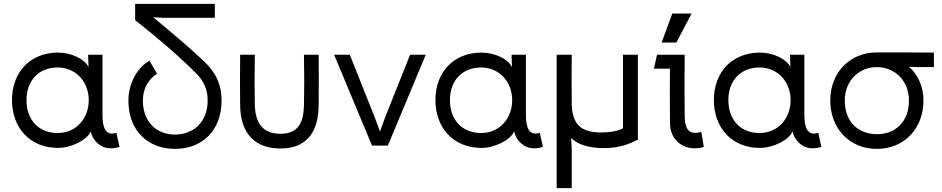

<svg xmlns="http://www.w3.org/2000/svg" viewBox="-20 -753 4870 993"><path d="M278 -65C183 -65 117 -130 117 -235C117 -339 183 -404 278 -404C376 -404 439 -326 439 -235C439 -143 376 -65 278 -65ZM42 -235C42 -93 134 12 280 12C352 12 434 -32 449 -74C458 -26 501 14 551 14C569 14 580 12 598 7L582 -66C524 -48 510 -96 510 -161V-470H436V-458L438 -406C418 -447 351 -481 280 -481C138 -481 42 -382 42 -235Z M679 -649C795 -557 896 -472 995 -373C1035 -333 1054 -289 1054 -233C1054 -124 982 -57 885 -57C788 -57 719 -124 719 -233C719 -297 748 -342 792 -372L753 -439C692 -406 644 -323 644 -233C644 -78 744 17 885 17C1026 17 1126 -78 1126 -233C1126 -318 1095 -381 1029 -442C946 -519 861 -590 772 -664L821 -661H1091V-733H679Z M1298 -470H1222C1221 -336 1221 -314 1222 -210C1223 -61 1300 15 1430 15C1560 15 1627 -62 1628 -210C1629 -314 1629 -336 1628 -470H1552C1554 -336 1554 -314 1552 -210C1550 -125 1527 -61 1430 -61C1333 -61 1300 -125 1298 -210C1296 -314 1296 -336 1298 -470Z M2182 -470H2101L1973 -149L1945 -73L1917 -149L1789 -470H1708L1904 0H1986Z M2468 -65C2373 -65 2307 -130 2307 -235C2307 -339 2373 -404 2468 -404C2566 -404 2629 -326 2629 -235C2629 -143 2566 -65 2468 -65ZM2232 -235C2232 -93 2324 12 2470 12C2542 12 2624 -32 2639 -74C2648 -26 2691 14 2741 14C2759 14 2770 12 2788 7L2772 -66C2714 -48 2700 -96 2700 -161V-470H2626V-458L2628 -406C2608 -447 2541 -481 2470 -481C2328 -481 2232 -382 2232 -235Z M3202 -470V-90C3184 -77 3139 -68 3090 -68C2989 -68 2938 -105 2937 -220C2936 -305 2936 -385 2937 -470H2859V220H2937V24L2934 -40C2964 -7 3025 13 3102 13C3171 13 3221 -1 3279 -31V-470Z M3571 14C3584 14 3602 13 3620 7L3607 -71C3590 -66 3582 -66 3575 -66C3529 -66 3521 -111 3521 -159C3520 -269 3520 -348 3521 -470H3378L3362 -398H3445C3444 -305 3444 -251 3445 -118C3445 -31 3508 14 3571 14ZM3402 -533H3478L3557 -683H3457Z M3908 -65C3813 -65 3747 -130 3747 -235C3747 -339 3813 -404 3908 -404C4006 -404 4069 -326 4069 -235C4069 -143 4006 -65 3908 -65ZM3672 -235C3672 -93 3764 12 3910 12C3982 12 4064 -32 4079 -74C4088 -26 4131 14 4181 14C4199 14 4210 12 4228 7L4212 -66C4154 -48 4140 -96 4140 -161V-470H4066V-458L4068 -406C4048 -447 3981 -481 3910 -481C3768 -481 3672 -382 3672 -235Z M4515 -406C4608 -406 4681 -335 4681 -233C4681 -124 4612 -59 4515 -59C4418 -59 4349 -124 4349 -233C4349 -335 4422 -406 4515 -406ZM4274 -233C4274 -88 4374 17 4515 17C4656 17 4756 -88 4756 -233C4756 -304 4729 -366 4681 -408L4718 -406H4810V-481C4728 -482 4637 -482 4515 -482C4378 -482 4274 -381 4274 -233Z"/></svg>

Font: Kreadon Medium
Style: Regular
Weight: 500
Designer: kohakuno
Foundry: StudioGnu
Version: Version 1.000;Glyphs 3.1.2 (3151)